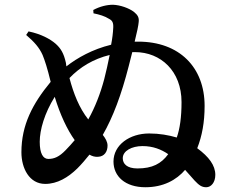

<svg xmlns="http://www.w3.org/2000/svg" viewBox="-20 -790 970 807"><path d="M392 -131C419 -132 432 -153 432 -178C432 -194 423 -209 412 -223C455 -298 490 -391 521 -512L536 -571H547C656 -571 743 -491 743 -361C743 -297 736 -249 723 -212C689 -222 650 -229 607 -229C525 -229 457 -181 457 -111C457 -49 506 -3 591 -3C666 -3 721 -33 758 -76L798 -31C817 -11 828 -3 847 -3C867 -3 885 -23 885 -55C885 -95 858 -131 809 -167C829 -218 840 -275 840 -345C840 -507 734 -615 561 -615H546C556 -655 562 -684 563 -698C565 -716 559 -727 543 -740C522 -756 485 -769 455 -770C429 -770 400 -763 372 -748L373 -734C398 -729 421 -722 438 -711C452 -704 457 -695 456 -674C455 -652 452 -627 447 -602C369 -583 305 -547 259 -511L257 -526C248 -567 235 -587 214 -606C191 -626 153 -647 100 -658L90 -643C125 -613 145 -590 159 -559C168 -537 179 -504 193 -446C117 -354 70 -265 70 -150C70 -83 103 -17 170 -17C221 -17 266 -44 305 -82C323 -100 340 -120 356 -140C368 -133 380 -130 392 -131ZM441 -559C434 -524 426 -488 418 -457C402 -397 380 -340 351 -288C313 -336 289 -397 272 -462C316 -508 372 -542 441 -559ZM687 -142C658 -102 620 -82 558 -82C513 -82 496 -102 496 -125C496 -156 534 -176 579 -176C623 -176 658 -162 687 -142ZM294 -201C282 -187 269 -172 256 -159C229 -131 208 -122 183 -122C161 -122 147 -145 147 -194C147 -244 167 -314 210 -383C233 -307 263 -244 294 -201Z"/></svg>

Font: GenRyuMin2 TW B
Style: Regular
Weight: 700
Version: Version 2.100;PS 2.1;hotconv 16.6.51;makeotf.lib2.5.65220 DE